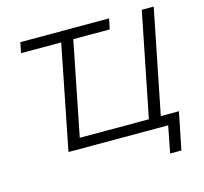

<svg xmlns="http://www.w3.org/2000/svg" viewBox="-120 -835 1207 1135"><g transform="rotate(-15 483.5 -267.5)"><path d="M788 -63H899L853 165H784L816 1H206V0L332 -636H86L99 -700H642L629 -636H406L292 -63H715L842 -699H915Z"/></g></svg>

Font: Montserrat Alternates
Style: Italic
Weight: 400
Italic angle: -11.3°
Designer: Julieta Ulanovsky
Foundry: Julieta Ulanovsky
Version: Version 7.200